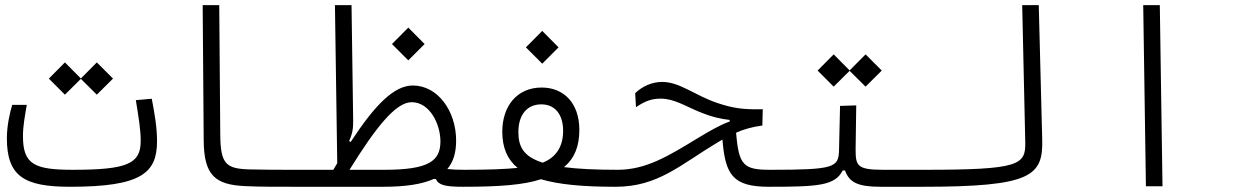

<svg xmlns="http://www.w3.org/2000/svg" viewBox="-20 -713 4728 735"><path d="M248.5 2C521.5 2 581.1 -50.8 581.1 -172.4C581.1 -223.6 572.8 -273.4 561 -335L500 -329.6C511.2 -260.3 518.6 -216.8 518.6 -173.3C518.6 -86.4 468.3 -63 258.3 -63C110.4 -63 67.9 -84.5 67.9 -191.9C67.9 -231.9 75.2 -267.6 82.5 -311.5H26.9C18.1 -284.2 6.3 -231.4 6.3 -184.1C6.3 -38.1 72.3 2 248.5 2ZM350.6 -350.6 412.6 -412.1 350.6 -474.1 289.6 -412.6 228.5 -474.1 167 -412.1 228.5 -350.6 289.6 -411.1Z M1166 2C1183.6 2 1192.4 -9.3 1192.4 -33.7C1192.4 -53.7 1184.1 -63 1171.9 -63C1153.8 -63 1137.2 -63 1121.1 -63C1045.4 -63 987.8 -63 933.6 -64.5C845.2 -67.4 824.2 -85 823.2 -197.3L819.3 -693.4H755.9L759.8 -175.3C760.7 -41 804.2 -5.9 918 -0.5C977.5 2.4 1044.4 2 1116.2 2C1132.8 2 1149.4 2 1166 2Z M1752.4 2C1782.2 2 1792 -9.8 1792 -33.7C1792 -55.2 1784.2 -63 1757.8 -63C1733.9 -63 1715.3 -63.5 1692.4 -65.9C1715.8 -93.3 1726.1 -129.4 1726.1 -174.8C1726.1 -288.6 1655.3 -385.7 1560.5 -385.7C1489.3 -385.7 1416.5 -313.5 1322.3 -169.4L1316.4 -173.3C1328.6 -199.2 1332.5 -220.7 1332 -251L1325.7 -693.4H1262.2L1271 -88.4C1266.1 -80.1 1261.2 -71.8 1255.9 -63H1171.9L1166 2H1446.3C1532.7 2 1595.7 -7.8 1640.1 -27.8H1648.4C1658.7 -4.4 1684.6 2 1752.4 2ZM1317.9 -63C1417.5 -223.6 1494.6 -321.8 1555.7 -321.8C1626 -321.8 1666 -236.8 1666 -171.9C1666 -96.7 1621.6 -63 1450.7 -63ZM1543 -481.9 1605.5 -544.4 1543 -607.4 1480.5 -544.4Z M1751.5 2C1894.5 2 1985.8 -5.4 2050.8 -26.9C2119.6 -6.3 2213.9 2 2336.4 2C2368.7 2 2387.7 -5.4 2387.7 -33.7C2387.7 -57.1 2375 -63 2344.7 -63C2258.8 -63 2191.4 -66.4 2139.2 -73.2C2179.7 -107.4 2197.8 -153.3 2197.8 -215.8C2197.8 -319.3 2137.2 -377.9 2053.7 -377.9C1956.5 -377.9 1902.8 -303.7 1902.8 -209C1902.8 -147.9 1921.9 -103 1961.4 -70.3C1913.6 -65.4 1847.7 -63 1757.8 -63ZM2057.6 -90.3C1982.9 -113.8 1964.4 -152.8 1964.4 -207.5C1964.4 -272.9 1997.1 -313.5 2052.2 -313.5C2107.9 -313.5 2135.7 -270.5 2135.7 -212.9C2135.7 -154.3 2111.3 -111.8 2057.6 -90.3ZM2055.7 -469.2 2118.2 -531.7 2055.7 -594.7 1993.2 -531.7Z M2923.8 2C2947.3 2 2962.9 -5.9 2962.9 -36.1C2962.9 -57.6 2954.1 -63 2929.7 -63C2827.1 -63 2808.1 -78.6 2797.9 -205.1C2829.1 -218.8 2860.8 -227.5 2898.4 -232.4L2899.9 -294.9C2824.7 -293 2786.1 -298.8 2727.1 -318.4C2638.7 -348.1 2583 -399.4 2514.6 -399.4C2475.6 -399.4 2438.5 -382.3 2411.6 -356.4L2414.6 -302.7C2448.2 -325.2 2473.1 -335.4 2509.3 -335.4C2559.6 -335.4 2603.5 -307.1 2655.3 -285.6C2706.5 -264.2 2742.7 -257.3 2773.4 -253.9V-248C2732.9 -232.9 2698.2 -212.4 2653.3 -185.5C2537.1 -114.7 2453.1 -63 2343.8 -63C2321.8 -63 2309.6 -52.7 2309.6 -31.2C2309.6 -7.3 2320.8 2 2336.4 2C2498.5 2 2582 -80.6 2728 -168.5C2733.9 -171.9 2739.7 -175.3 2745.6 -178.7C2756.3 -43.5 2785.6 2 2923.8 2Z M2923.8 2C3113.3 2 3176.3 -2.4 3206.1 -60.5H3214.8C3231 -15.1 3263.2 2 3351.1 2H3509.8C3533.2 2 3548.8 -4.9 3548.8 -33.2C3548.8 -55.2 3540.5 -63 3515.6 -63H3362.3C3260.3 -63 3255.4 -78.1 3255.4 -142.6L3257.8 -309.6L3195.8 -307.6L3191.9 -137.7C3190.4 -71.8 3173.8 -63 2929.7 -63ZM3293.5 -381.3 3355.5 -442.9 3293.5 -504.9 3232.4 -443.4 3171.4 -504.9 3109.9 -442.9 3171.4 -381.3 3232.4 -441.9Z M3509.8 2C3930.2 2 3973.6 -39.1 3969.7 -180.7L3956.5 -693.4H3893.1L3904.8 -169.4C3906.7 -81.1 3883.8 -63 3515.6 -63C3496.1 -63 3482.4 -56.2 3482.4 -31.2C3482.4 -8.8 3490.7 2 3509.8 2Z M4366.7 0H4430.2L4419.9 -693.4H4356.4Z"/></svg>

Font: Cascadia Mono Light
Style: Regular
Weight: 300
Monospace: yes
Designer: Aaron Bell
Foundry: Saja Typeworks
Version: Version 2404.023